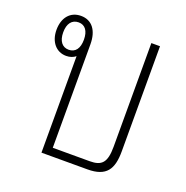

<svg xmlns="http://www.w3.org/2000/svg" viewBox="-105 -652 728 750"><g transform="rotate(20 259.0 -277.5)"><path d="M180 -33V-463C180 -520 154 -555 108 -555C63 -555 36 -521 36 -471C36 -422 64 -388 106 -388C122 -388 135 -393 145 -401V0H336C415 0 438 -38 438 -112V-549H402V-118C402 -52 383 -33 334 -33ZM107 -414C80 -414 64 -435 64 -471C64 -507 80 -528 108 -528C135 -528 150 -507 150 -471C150 -435 135 -414 107 -414Z"/></g></svg>

Font: Noto Sans Thai Looped Condensed ExtraLight
Style: Regular
Weight: 200
Width: 3
Designer: Sasikarn Vongin, Ben Mitchell
Foundry: The Fontpad Ltd
Version: Version 1.001